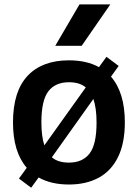

<svg xmlns="http://www.w3.org/2000/svg" viewBox="-20 -828 626 872"><path d="M547 -272Q547 -178 516.2 -115Q485.5 -52 428.5 -21Q371.5 10 293 10Q212 10 155.5 -22L121.5 24.5L66 -17L101.5 -66Q39 -138 39 -271.5Q39 -413 105.2 -483.5Q171.5 -554 293 -554Q374 -554 429.5 -523L463.5 -570L519 -528.5L484 -480Q547 -407.5 547 -272ZM168 -273Q168 -208 181.5 -168L369.5 -431Q342 -454.5 293 -454.5Q231 -454.5 199.5 -413.2Q168 -372 168 -273ZM418.5 -271Q418.5 -337.5 404 -378.5L215.5 -113.5Q243.5 -89.5 293 -89.5Q355 -89.5 386.8 -130.8Q418.5 -172 418.5 -271ZM231 -620 341 -808H481L351 -620Z"/></svg>

Font: Encode Sans SemiBold
Style: Regular
Weight: 600
Designer: Multiple Designers
Foundry: Impallari Type
Version: Version 2.000